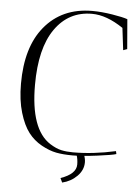

<svg xmlns="http://www.w3.org/2000/svg" viewBox="-57 -745 676 928"><g transform="rotate(5 281.0 -280.5)"><path d="M353 -686Q240 -686 174 -592Q108 -498 108 -320Q108 -104 207 -41Q237 -22 262.5 -16.5Q288 -11 319 -11Q418 -11 526 -35L529 -21Q512 -15 438.5 -5.5Q365 4 319 4Q273 4 239 -2.5Q205 -9 167 -30Q129 -51 102.5 -85.5Q76 -120 58 -180Q40 -240 40 -320Q40 -497 121 -596Q206 -700 353 -700Q398 -700 450.5 -691.5Q503 -683 525 -675L537 -531L518 -524L505 -631Q424 -686 353 -686ZM270 118Q345 92 345 46Q345 21 338 0L373 -6Q381 15 381 32Q381 70 351.5 99.5Q322 129 280 139Z"/></g></svg>

Font: Antic Didone
Style: Regular
Weight: 400
Designer: Santiago Orozco
Foundry: Santiago Orozco
Version: Version 2.001